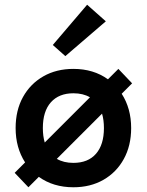

<svg xmlns="http://www.w3.org/2000/svg" viewBox="-20 -779 620 811"><path d="M100 12 42 -49 86 -93Q46 -155 46 -238Q46 -313 77 -369Q108 -425 163 -456.5Q218 -488 290 -488Q375 -488 436 -444L480 -488L538 -427L494 -383Q534 -321 534 -238Q534 -164 503 -107.5Q472 -51 417 -19.5Q362 12 290 12Q205 12 144 -32ZM161 -238Q161 -204 169 -177L360 -368Q331 -385 290 -385Q229 -385 195 -347Q161 -309 161 -238ZM290 -91Q352 -91 385.5 -129.5Q419 -168 419 -238Q419 -272 411 -299L220 -108Q249 -91 290 -91ZM256 -542 203 -589 348 -759 427 -689Z"/></svg>

Font: Sometype Mono
Style: Bold
Weight: 700
Monospace: yes
Designer: Ryoichi Tsunekawa
Foundry: Dharma Type
Version: Version 1.000; ttfautohint (v1.8.3)